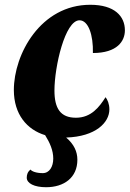

<svg xmlns="http://www.w3.org/2000/svg" viewBox="-20 -566 543 804"><path d="M173 218C248 218 304 178 304 103C304 69 290 38 257 10C381 6 438 -53 438 -108C438 -131 430 -149 422 -159C396 -118 362 -73 298 -73C233 -73 208 -112 208 -187C208 -286 252 -481 313 -481C350 -481 371 -419 369 -344C471 -344 503 -394 503 -439C503 -498 460 -546 358 -546C150 -546 38 -339 38 -189C38 -87 93 -23 169 0C189 32 203 64 203 98C203 132 187 159 159 159C131 159 112 151 108 144C96 153 92 165 92 178C92 202 124 218 173 218Z"/></svg>

Font: Noto Serif Condensed Black
Style: Italic
Weight: 900
Width: 3
Italic angle: -12°
Designer: Monotype Design Team
Foundry: Monotype Imaging Inc.
Version: Version 2.013